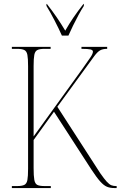

<svg xmlns="http://www.w3.org/2000/svg" viewBox="-20 -951 610 971"><path d="M40 0V-10H66Q91 -10 103 -16Q115 -22 118.5 -40.5Q122 -59 122 -98V-617Q122 -655 118.5 -673.5Q115 -692 103 -698Q91 -704 66 -704H40V-714H236V-704H206Q181 -704 169 -698Q157 -692 153.5 -673.5Q150 -655 150 -617V-261L394 -599Q427 -645 438.5 -662.5Q450 -680 450 -690Q450 -698 437.5 -701Q425 -704 392 -704V-714H522V-704Q500 -704 486.5 -696.5Q473 -689 457 -667.5Q441 -646 410 -603L270 -411L487 -75Q508 -45 520.5 -31.5Q533 -18 543.5 -14Q554 -10 567 -10H570V0H558Q537 0 521 -6.5Q505 -13 487 -33Q469 -53 442 -94L253 -386L150 -243V-101Q150 -61 153.5 -41.5Q157 -22 168.5 -16Q180 -10 206 -10H237V0ZM293 -771Q278 -805 255.5 -848.5Q233 -892 215 -921V-931H217Q246 -894 267.5 -862.5Q289 -831 310 -796Q330 -831 351.5 -862.5Q373 -894 402 -931H404V-921Q391 -901 377 -875Q363 -849 349.5 -821.5Q336 -794 326 -771Z"/></svg>

Font: Noto Serif Display Condensed Thin
Style: Regular
Weight: 100
Width: 3
Designer: Monotype Design Team
Foundry: Monotype Imaging Inc.
Version: Version 2.009